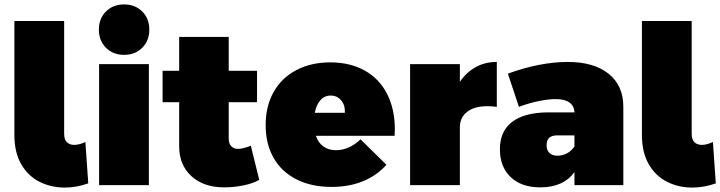

<svg xmlns="http://www.w3.org/2000/svg" viewBox="-20 -837 3256 868"><path d="M316 -182Q338 -182 366 -195L379 -8Q325 11 273 11Q211 11 159 -15Q107 -41 76 -94.5Q45 -148 45 -227V-742H270V-232Q270 -206 282.5 -194Q295 -182 316 -182Z M428 -547H653V0H428ZM541 -817Q591 -817 623 -785Q655 -753 655 -703Q655 -653 623 -621Q591 -589 541 -589Q491 -589 459 -621Q427 -653 427 -703Q427 -753 459 -785Q491 -817 541 -817Z M1152 -24Q1125 -8 1081.5 1Q1038 10 993 10Q901 10 845.5 -40.5Q790 -91 790 -176V-375H715V-517H790V-670H1014V-517H1142V-375H1014V-210Q1014 -188 1026 -175.5Q1038 -163 1058 -164Q1077 -164 1114 -178Z M1765 -252Q1765 -233 1764 -223H1408Q1419 -191 1442.5 -174.5Q1466 -158 1499 -158Q1558 -158 1610 -207L1727 -92Q1683 -43 1620.5 -17.5Q1558 8 1479 8Q1387 8 1319.5 -26.5Q1252 -61 1216.5 -124Q1181 -187 1181 -271Q1181 -357 1217 -421Q1253 -485 1319.5 -520Q1386 -555 1473 -555Q1563 -555 1629 -518Q1695 -481 1730 -412.5Q1765 -344 1765 -252ZM1475 -405Q1447 -405 1428.5 -384Q1410 -363 1403 -327H1539Q1541 -361 1522.5 -383Q1504 -405 1475 -405Z M2226 -557V-354Q2204 -357 2183 -357Q2125 -357 2092 -331.5Q2059 -306 2059 -261V0H1834V-547H2059V-467Q2088 -510 2130.5 -533.5Q2173 -557 2226 -557Z M2798 -354V0H2577V-59Q2527 10 2423 10Q2337 10 2288.5 -36.5Q2240 -83 2240 -162Q2240 -243 2294 -285Q2348 -327 2452 -329H2577Q2576 -358 2554.5 -373.5Q2533 -389 2492 -389Q2460 -389 2415.5 -380Q2371 -371 2326 -354L2276 -504Q2346 -530 2415.5 -543.5Q2485 -557 2546 -557Q2665 -557 2731.5 -503.5Q2798 -450 2798 -354ZM2577 -175V-225H2499Q2451 -225 2451 -181Q2451 -158 2464 -145.5Q2477 -133 2501 -133Q2523 -133 2543.5 -144Q2564 -155 2577 -175Z M3153 -182Q3175 -182 3203 -195L3216 -8Q3162 11 3110 11Q3048 11 2996 -15Q2944 -41 2913 -94.5Q2882 -148 2882 -227V-742H3107V-232Q3107 -206 3119.5 -194Q3132 -182 3153 -182Z"/></svg>

Font: Argentum Sans Black
Style: Regular
Weight: 900
Designer: Julieta Ulanovsky (Modified by Cristiano Sobral)
Foundry: Julieta Ulanovsky
Version: Version 1.000; ttfautohint (v1.5.65-e2d9)